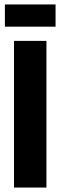

<svg xmlns="http://www.w3.org/2000/svg" viewBox="-20 -844 272 864"><path d="M43 0V-660H189V0ZM2 -724V-824H230V-724Z"/></svg>

Font: Bricolage Grotesque 48pt Bricolage Grotesque 48pt Regular
Style: Bold
Weight: 700
Designer: Mathieu Triay
Foundry: Atelier Triay
Version: Version 1.000; ttfautohint (v1.8.4.7-5d5b);gftools[0.9.32]